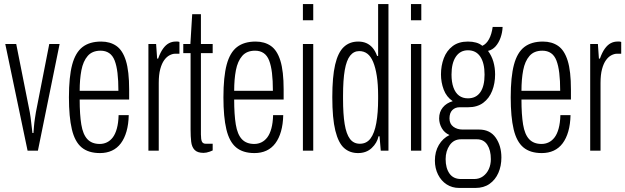

<svg xmlns="http://www.w3.org/2000/svg" viewBox="-20 -743 3084 947"><path d="M116 0 6 -526H60L127 -189Q129 -181 131 -163.5Q133 -146 135.5 -125.5Q138 -105 140 -87H145Q146 -100 147.5 -119Q149 -138 152 -157Q155 -176 157 -189L223 -526H274L167 0Z M473 12Q416 12 382.5 -16Q349 -44 334.5 -105Q320 -166 320 -263Q320 -364 336 -424Q352 -484 387 -511Q422 -538 479 -538Q523 -538 554 -516.5Q585 -495 601 -443.5Q617 -392 617 -302V-252H373Q373 -178 381 -129Q389 -80 411 -56.5Q433 -33 472 -33Q491 -33 507.5 -41Q524 -49 536.5 -65.5Q549 -82 556.5 -109.5Q564 -137 565 -175H615Q614 -130 604 -95Q594 -60 576 -36Q558 -12 532 0Q506 12 473 12ZM373 -295H564Q564 -346 559.5 -383Q555 -420 545.5 -444.5Q536 -469 518.5 -481Q501 -493 476 -493Q435 -493 412.5 -467Q390 -441 381.5 -396.5Q373 -352 373 -295Z M712 0V-526H750L755 -454H760Q771 -485 784.5 -503.5Q798 -522 813.5 -530Q829 -538 846 -538Q852 -538 856 -538Q860 -538 865 -536V-478H844Q831 -478 816.5 -470.5Q802 -463 790 -446.5Q778 -430 770.5 -402.5Q763 -375 763 -334V0Z M984 11Q954 11 940 -3.5Q926 -18 923 -44Q920 -70 920 -103V-481H884V-526H919L928 -673H971V-526H1029V-481H971V-80Q971 -55 976 -44.5Q981 -34 995 -34H1029V-1Q1023 2 1014.5 5Q1006 8 998.5 9.5Q991 11 984 11Z M1235 12Q1178 12 1144.5 -16Q1111 -44 1096.5 -105Q1082 -166 1082 -263Q1082 -364 1098 -424Q1114 -484 1149 -511Q1184 -538 1241 -538Q1285 -538 1316 -516.5Q1347 -495 1363 -443.5Q1379 -392 1379 -302V-252H1135Q1135 -178 1143 -129Q1151 -80 1173 -56.5Q1195 -33 1234 -33Q1253 -33 1269.5 -41Q1286 -49 1298.5 -65.5Q1311 -82 1318.5 -109.5Q1326 -137 1327 -175H1377Q1376 -130 1366 -95Q1356 -60 1338 -36Q1320 -12 1294 0Q1268 12 1235 12ZM1135 -295H1326Q1326 -346 1321.5 -383Q1317 -420 1307.5 -444.5Q1298 -469 1280.5 -481Q1263 -493 1238 -493Q1197 -493 1174.5 -467Q1152 -441 1143.5 -396.5Q1135 -352 1135 -295Z M1474 -643V-723H1525V-643ZM1474 0V-526H1525V0Z M1746 12Q1705 12 1677 -13Q1649 -38 1634 -98.5Q1619 -159 1619 -264Q1619 -364 1633 -424Q1647 -484 1675.5 -511Q1704 -538 1747 -538Q1769 -538 1786.5 -530.5Q1804 -523 1817.5 -507.5Q1831 -492 1840 -467H1845V-723H1896V0H1858L1852 -71H1847Q1840 -38 1813.5 -13Q1787 12 1746 12ZM1755 -34Q1788 -34 1807.5 -60Q1827 -86 1836 -136Q1845 -186 1845 -255V-271Q1845 -327 1838.5 -368.5Q1832 -410 1820.5 -437.5Q1809 -465 1792 -478Q1775 -491 1752 -491Q1725 -491 1707 -468.5Q1689 -446 1680.5 -397.5Q1672 -349 1672 -271V-255Q1672 -180 1680 -131Q1688 -82 1706 -58Q1724 -34 1755 -34Z M2007 -643V-723H2058V-643ZM2007 0V-526H2058V0Z M2245 184Q2210 184 2183 166.5Q2156 149 2140.5 118Q2125 87 2125 49Q2125 5 2144.5 -28Q2164 -61 2197 -77Q2172 -88 2159 -111Q2146 -134 2146 -159Q2146 -191 2164 -213Q2182 -235 2213 -244Q2182 -265 2168.5 -301Q2155 -337 2155 -376Q2155 -419 2169 -456Q2183 -493 2212.5 -515.5Q2242 -538 2288 -538Q2310 -538 2328 -533Q2346 -528 2359 -517Q2379 -526 2392 -550Q2405 -574 2410 -610H2459Q2458 -583 2449 -557.5Q2440 -532 2424.5 -514.5Q2409 -497 2387 -492Q2405 -468 2413.5 -438.5Q2422 -409 2422 -376Q2422 -332 2407.5 -295Q2393 -258 2363.5 -236Q2334 -214 2289 -214H2247Q2225 -214 2211 -200Q2197 -186 2197 -159Q2197 -132 2216 -118Q2235 -104 2262 -104H2343Q2397 -104 2425 -64Q2453 -24 2453 34Q2453 76 2438 110Q2423 144 2394.5 164Q2366 184 2325 184ZM2254 140H2319Q2344 140 2362.5 126.5Q2381 113 2391 91Q2401 69 2401 42Q2401 -2 2383.5 -29Q2366 -56 2332 -56H2254Q2218 -56 2198 -27Q2178 2 2178 42Q2178 86 2197 113Q2216 140 2254 140ZM2288 -258Q2328 -258 2349 -288Q2370 -318 2370 -375Q2370 -432 2349 -463.5Q2328 -495 2288 -495Q2250 -495 2228.5 -463.5Q2207 -432 2207 -375Q2207 -338 2216.5 -311.5Q2226 -285 2244 -271.5Q2262 -258 2288 -258Z M2652 12Q2595 12 2561.5 -16Q2528 -44 2513.5 -105Q2499 -166 2499 -263Q2499 -364 2515 -424Q2531 -484 2566 -511Q2601 -538 2658 -538Q2702 -538 2733 -516.5Q2764 -495 2780 -443.5Q2796 -392 2796 -302V-252H2552Q2552 -178 2560 -129Q2568 -80 2590 -56.5Q2612 -33 2651 -33Q2670 -33 2686.5 -41Q2703 -49 2715.5 -65.5Q2728 -82 2735.5 -109.5Q2743 -137 2744 -175H2794Q2793 -130 2783 -95Q2773 -60 2755 -36Q2737 -12 2711 0Q2685 12 2652 12ZM2552 -295H2743Q2743 -346 2738.5 -383Q2734 -420 2724.5 -444.5Q2715 -469 2697.5 -481Q2680 -493 2655 -493Q2614 -493 2591.5 -467Q2569 -441 2560.5 -396.5Q2552 -352 2552 -295Z M2891 0V-526H2929L2934 -454H2939Q2950 -485 2963.5 -503.5Q2977 -522 2992.5 -530Q3008 -538 3025 -538Q3031 -538 3035 -538Q3039 -538 3044 -536V-478H3023Q3010 -478 2995.5 -470.5Q2981 -463 2969 -446.5Q2957 -430 2949.5 -402.5Q2942 -375 2942 -334V0Z"/></svg>

Font: Archivo ExtraCondensed ExtraLight
Style: Regular
Weight: 250
Width: 2
Designer: Hector Gatti
Foundry: Omnibus-Type
Version: Version 2.001